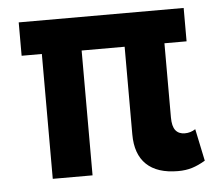

<svg xmlns="http://www.w3.org/2000/svg" viewBox="-42 -539 676 596"><g transform="rotate(-5 295.5 -241.5)"><path d="M358 -116V-389H224V0H100V-389H37V-493H551V-389H482V-158Q482 -130 492 -117.5Q502 -105 521 -105Q539 -105 554 -115L575 -15Q553 -2 533.5 4Q514 10 490 10Q425 10 391.5 -22Q358 -54 358 -116Z"/></g></svg>

Font: Hanken Grotesk
Style: Bold
Weight: 700
Designer: Alfredo Marco Pradil
Foundry: Hanken Design Co.
Version: Version 3.014